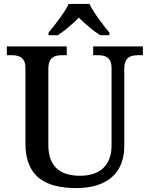

<svg xmlns="http://www.w3.org/2000/svg" viewBox="-20 -951 765 981"><path d="M228 -784V-771H275C310 -793 353 -830 383 -861C413 -830 457 -793 492 -771H539V-784C508 -822 458 -886 437 -931H331C310 -886 259 -822 228 -784ZM369 10C532 10 615 -71 615 -205V-599C615 -660 648 -669 689 -669H710V-714H456V-669H477C517 -669 550 -660 550 -603V-207C550 -113 497 -53 389 -53C293 -53 227 -95 227 -210V-599C227 -660 260 -669 300 -669H321V-714H15V-669H37C76 -669 110 -660 110 -603V-217C110 -53 206 10 369 10Z"/></svg>

Font: Noto Serif Vithkuqi Medium
Style: Regular
Weight: 500
Version: Version 1.005